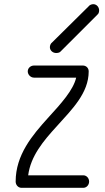

<svg xmlns="http://www.w3.org/2000/svg" viewBox="-20 -898 502 920"><path d="M427 -878C419 -878 409 -874 405 -868L229 -694C223 -690 219 -680 219 -672C219 -656 233 -644 249 -644C257 -644 267 -646 271 -652L447 -828C453 -832 455 -842 455 -848C455 -864 443 -878 427 -878ZM143 -584C127 -584 113 -572 113 -556C113 -540 127 -526 143 -526H345C331 -466 273 -402 209 -332C135 -250 55 -156 55 -28C55 -12 67 2 83 2H377H379C395 2 407 -12 407 -28C407 -44 395 -58 379 -58H377H115C127 -150 187 -222 253 -294C325 -374 405 -452 405 -556C405 -572 393 -584 377 -584Z"/></svg>

Font: bauhaus_2017
Style: _regular
Weight: 400
Version: Version 1.0